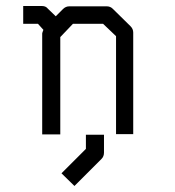

<svg xmlns="http://www.w3.org/2000/svg" viewBox="-20 -496 580 637"><path d="M265 -49H325V10Q325 23 317 31L227 121L184 79L265 -2ZM165 -442 189 -466Q198 -475 210 -475H334Q346 -475 354 -467L413 -409Q422 -400 422 -388V-51H365V-376L322 -417H222L180 -373V-50H120V-385Q120 -387 124 -397L106 -417H57V-476H120Q132 -476 139 -467Z"/></svg>

Font: ibm3270
Style: Regular
Weight: 400
Monospace: yes
Version: Version 2.0.3